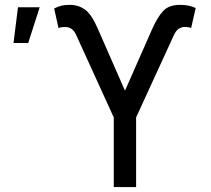

<svg xmlns="http://www.w3.org/2000/svg" viewBox="-20 -757 852 777"><path d="M440.4 0V-281.7L288.6 -614.7Q280.3 -632.8 269 -640.4Q257.8 -647.9 241.7 -647.9Q235.4 -647.9 228 -646.7Q220.7 -645.5 216.8 -643.1L199.2 -722.7Q216.3 -731.4 230.5 -734.4Q244.6 -737.3 262.2 -737.3Q297.9 -737.3 324.5 -717.8Q351.1 -698.2 375 -642.6L485.8 -390.1L597.2 -642.6Q617.7 -688 640.4 -712.6Q663.1 -737.3 709 -737.3Q726.6 -737.3 741 -734.6Q755.4 -731.9 772 -724.6L753.4 -643.1Q750.5 -645.5 743.7 -646.7Q736.8 -647.9 730 -647.9Q714.4 -647.9 703.1 -640.4Q691.9 -632.8 683.6 -614.7L530.8 -281.7V0ZM34.7 -583 52.7 -727.5H140.6L94.2 -583Z"/></svg>

Font: Inter 24pt
Style: Regular
Weight: 400
Designer: Rasmus Andersson
Foundry: rsms
Version: Version 4.001;git-66647c0bb